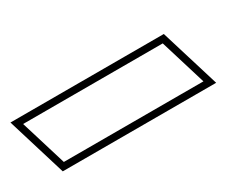

<svg xmlns="http://www.w3.org/2000/svg" viewBox="-203 -613 655 505"><g transform="rotate(-30 124.5 -360.0)"><path d="M-30.2 -290H-100.2L-143 -430H-73H211H281L323.8 -290H253.8ZM-115 -270H350.9L295.8 -450H-170Z"/></g></svg>

Font: Nordica Plus
Style: NordicaClassicRgExtOpOblOl
Weight: 500
Version: Version 1.01